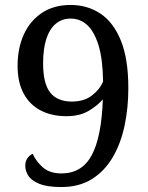

<svg xmlns="http://www.w3.org/2000/svg" viewBox="-20 -744 599 775"><path d="M227 11Q171 11 139 -2Q107 -15 94.5 -34.5Q82 -54 82 -75Q82 -94 91.5 -106.5Q101 -119 112 -123Q126 -92 153.5 -68Q181 -44 228 -44Q311 -44 350.5 -118Q390 -192 395 -343Q373 -317 337 -296Q301 -275 248 -275Q190 -275 145.5 -297.5Q101 -320 76 -365.5Q51 -411 51 -478Q51 -550 76.5 -605.5Q102 -661 150 -692.5Q198 -724 265 -724Q333 -724 385.5 -689Q438 -654 468 -580Q498 -506 498 -388Q498 -309 483 -237.5Q468 -166 435.5 -110Q403 -54 351.5 -21.5Q300 11 227 11ZM270 -334Q319 -334 351 -358.5Q383 -383 396 -415Q395 -504 378 -560Q361 -616 332.5 -642.5Q304 -669 265 -669Q230 -669 205 -648Q180 -627 167 -587Q154 -547 154 -488Q154 -406 183 -370Q212 -334 270 -334Z"/></svg>

Font: Noto Serif Tibetan
Style: Regular
Weight: 400
Designer: Monotype Design Team
Foundry: Monotype Imaging Inc.
Version: Version 2.103